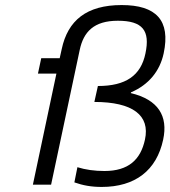

<svg xmlns="http://www.w3.org/2000/svg" viewBox="-20 -730 674 759"><path d="M446 -648C544 -648 574 -609 555 -519C537 -431 477 -390 367 -390L353 -327C505 -327 574 -274 553 -178C536 -99 488 -54 393 -54C354 -54 318 -59 286 -69L274 -9C308 3 341 9 382 9C514 9 599 -56 625 -178C645 -271 606 -336 497 -362L498 -365C568 -395 612 -449 627 -519C655 -650 597 -710 461 -710C322 -710 248 -649 224 -536L216 -500H143L130 -439H203L110 0H182L295 -532C310 -604 351 -648 446 -648Z"/></svg>

Font: LT Wave Text Light Italic
Style: Regular
Weight: 300
Designer: Daniel Lyons
Version: Version 2.5 (Glyphs App)